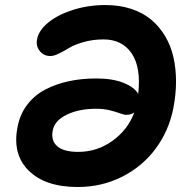

<svg xmlns="http://www.w3.org/2000/svg" viewBox="-20 -749 737 761"><path d="M288.1 -7.8Q159.2 -7.8 93.5 -73Q27.8 -138.2 49.8 -247.1Q59.6 -296.9 88.1 -334.2Q116.7 -371.6 158.9 -393.8Q201.2 -416 252 -427Q302.7 -438 361.8 -438Q425.8 -438 469 -420.9Q512.2 -403.8 527.8 -377Q539.6 -481.4 502 -537.1Q464.4 -592.8 390.1 -592.8Q348.6 -592.8 312.3 -582.5Q275.9 -572.3 255.4 -559.8Q234.9 -547.4 214.4 -537.1Q193.8 -526.9 180.2 -526.9Q153.3 -526.9 137.5 -546.9Q121.6 -566.9 127 -594.2Q133.8 -628.9 171.6 -659.9Q209.5 -690.9 270 -710Q330.6 -729 397.9 -729Q453.6 -729 499.8 -713.9Q545.9 -698.7 578.6 -671.6Q611.3 -644.5 634 -606.7Q656.7 -568.8 667.2 -523.2Q677.7 -477.5 677.7 -426.3Q677.7 -375 667 -319.8Q649.4 -231 597.2 -160.2Q544.9 -89.4 464.1 -48.6Q383.3 -7.8 288.1 -7.8ZM189 -231.9Q181.2 -192.4 206.5 -169.7Q231.9 -147 290 -147Q365.2 -147 426.3 -191.2Q487.3 -235.4 512.2 -303.2Q500 -293.9 479 -293.9Q471.2 -293.9 455.6 -299.8Q439.9 -305.7 415.5 -311.8Q391.1 -317.9 361.8 -317.9Q292.5 -317.9 244.4 -294.4Q196.3 -271 189 -231.9Z"/></svg>

Font: Shantell Sans Irregular Bouncy
Style: Bold Italic
Weight: 700
Italic angle: -11.31°
Designer: Stephen Nixon, Anya Danilova, Shantell Martin
Foundry: Arrow Type
Version: Version 1.006;[9816181b4]